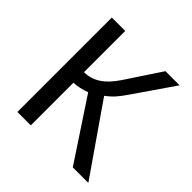

<svg xmlns="http://www.w3.org/2000/svg" viewBox="-173 -803 947 947"><g transform="rotate(45 300.0 -329.5)"><path d="M82 -658.7H175.3V-371.1Q220.7 -371.1 259.3 -395.8Q297.9 -420.4 333.5 -473.6L456.1 -658.7H554.7L410.2 -448.7Q390.1 -419.4 372.6 -399.2Q355 -378.9 328.1 -358.9L576.7 0H468.3L259.8 -315.9Q242.2 -308.6 217.3 -303Q192.4 -297.4 175.3 -297.4V0H82Z"/></g></svg>

Font: Liberation Mono
Style: Regular
Weight: 400
Monospace: yes
Designer: Steve Matteson
Foundry: Ascender Corporation
Version: Version 2.1.5